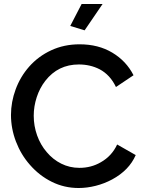

<svg xmlns="http://www.w3.org/2000/svg" viewBox="-20 -936 724 962"><path d="M389 -916 332 -806 404 -784 494 -916ZM130 -110Q177 -56 239.5 -25Q302 6 374 6Q416 6 459.5 -5Q503 -16 542 -37Q627 -83 660 -159L567 -212Q540 -154 485 -123Q437 -95 378 -95Q329 -95 287 -116Q245 -137 214 -174Q183 -210 166 -257.5Q149 -305 149 -356Q149 -403 164 -449Q179 -495 207 -531Q271 -613 375 -613Q432 -613 479 -589Q532 -561 561 -500L649 -559Q613 -630 543 -672Q473 -714 379 -714Q301 -714 236.5 -684Q172 -654 126 -602Q82 -552 58.5 -488.5Q35 -425 35 -360Q35 -292 60 -226.5Q85 -161 130 -110Z"/></svg>

Font: RT Raleway SemiBold
Style: Regular
Weight: 400
Designer: Matt McInerney, Pablo Impallari, Rodrigo Fuenzalida — Edited by Milan Moffatt in April 2016
Foundry: Matt McInerney, Pablo Impallari, Rodrigo Fuenzalida — Edited by Milan Moffatt in April 2016
Version: Version 3.001